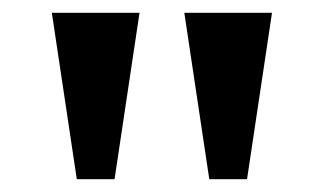

<svg xmlns="http://www.w3.org/2000/svg" viewBox="-20 -819 506 300"><path d="M268 -799 307 -539H366L405 -799ZM61 -799 100 -539H159L198 -799Z"/></svg>

Font: Noto Serif Sinhala SemiBold
Style: Regular
Weight: 600
Designer: Jelle Bosma - Monotype Design Team
Foundry: Monotype Imaging Inc.
Version: Version 2.007